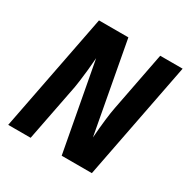

<svg xmlns="http://www.w3.org/2000/svg" viewBox="-151 -795 913 931"><g transform="rotate(30 305.5 -329.5)"><path d="M314 0 222.2 -493.2 216.3 -425.8Q207.5 -345.7 202.6 -320.3L140.1 0H14.6L142.6 -658.7H307.1L400.9 -152.3Q409.7 -269 421.9 -330.6L485.4 -658.7H610.8L482.9 0Z"/></g></svg>

Font: Cousine
Style: Bold Italic
Weight: 700
Italic angle: -12°
Monospace: yes
Designer: Steve Matteson
Foundry: Ascender Corporation
Version: Version 1.20